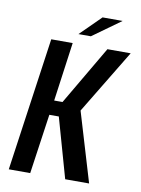

<svg xmlns="http://www.w3.org/2000/svg" viewBox="-83 -781 616 838"><g transform="rotate(10 225.5 -362.0)"><path d="M15 0 99 -591H194L158 -330H195L348 -591H451L279 -307L371 0H265L190 -265H148L110 0ZM212 -634 303 -724H392L267 -634Z"/></g></svg>

Font: Alumni Sans SemiBold
Style: Italic
Weight: 600
Italic angle: -8°
Version: Version 1.016